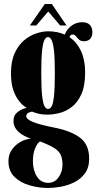

<svg xmlns="http://www.w3.org/2000/svg" viewBox="-20 -685 496 954"><path d="M219.5 249Q173.5 249 128 236.2Q82.5 223.5 52.2 194.2Q22 165 22 116.5Q22 86 35.2 64.5Q48.5 43 67.8 29.2Q87 15.5 105.5 9.5Q124 3.5 134.5 4Q131.5 3.5 118 -1.8Q104.5 -7 88 -17.5Q71.5 -28 59.2 -44.5Q47 -61 47 -84.5Q47 -112.5 67.2 -128Q87.5 -143.5 104 -146.5Q110 -149 113 -148.5Q109 -150.5 96.8 -160Q84.5 -169.5 70 -189.2Q55.5 -209 45 -241.2Q34.5 -273.5 34.5 -321Q34.5 -380.5 52.8 -420.5Q71 -460.5 99.5 -484.5Q128 -508.5 160 -519Q192 -529.5 219.5 -529.5Q265.5 -529.5 301.5 -513Q312.5 -540.5 335.8 -557.5Q359 -574.5 388 -574.5Q414.5 -574.5 426.8 -560.8Q439 -547 439 -525Q439 -503 427.8 -491.5Q416.5 -480 397.5 -480Q381 -480 372.2 -488.5Q363.5 -497 357.2 -505.2Q351 -513.5 340.5 -513.5Q329 -513.5 325.5 -500Q362.5 -475 382.8 -430.8Q403 -386.5 403 -325.5Q403 -257.5 383.8 -215.8Q364.5 -174 335 -152.2Q305.5 -130.5 274 -123Q242.5 -115.5 218.5 -115.5Q186 -115.5 165.8 -121.5Q145.5 -127.5 140.5 -130Q139.5 -130 138.5 -130Q132 -130 121.2 -124.5Q110.5 -119 110.5 -107.5Q110.5 -92.5 143.5 -79Q176.5 -65.5 249.5 -51Q330 -35.5 376.5 -1.8Q423 32 423 103.5Q423 148 402 176.5Q381 205 348.8 220.8Q316.5 236.5 281.8 242.8Q247 249 219.5 249ZM218.5 -143.5Q228 -143.5 235.8 -155.2Q243.5 -167 248 -205.2Q252.5 -243.5 252.5 -323.5Q252.5 -398.5 247.8 -436.8Q243 -475 235.2 -488Q227.5 -501 218.5 -501Q209.5 -501 201.8 -488Q194 -475 189.5 -436.5Q185 -398 185 -322Q185 -243 189.8 -205Q194.5 -167 202.2 -155.2Q210 -143.5 218.5 -143.5ZM219.5 223.5Q251.5 223.5 271 196Q290.5 168.5 290.5 134Q290.5 106 282.8 86.8Q275 67.5 252 52Q238 43 214.2 32.2Q190.5 21.5 179.5 18Q167.5 22.5 155.5 49.8Q143.5 77 143.5 115.5Q143.5 161 163.5 192.2Q183.5 223.5 219.5 223.5ZM128.5 -558.5 202.5 -665H237.5L310.5 -558.5H279L219.5 -628L160.5 -558.5Z"/></svg>

Font: Imbue 50pt Black
Style: Regular
Weight: 900
Designer: Tyler Finck
Foundry: Etcetera Type Company
Version: Version 1.102; ttfautohint (v1.8.3)